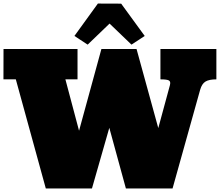

<svg xmlns="http://www.w3.org/2000/svg" viewBox="-22 -1071 1250 1091"><path d="M418.5 -792.5V-620.1H349.6L427.2 -328.1L554.2 -792.5H753.9L877.4 -343.3L943.4 -586.4Q949.2 -607.9 937.5 -614Q925.8 -620.1 889.6 -620.1V-792.5H1207.5V-620.1Q1166.5 -620.1 1145.8 -607.7Q1125 -595.2 1115.2 -560.5L958.5 0H693.4L599.1 -344.7L500.5 0H238.3L67.9 -620.1H-2.4L-2 -792.5ZM666.5 -1050.3 800.3 -866.7 725.1 -817.4 600.6 -937 476.1 -817.4 400.9 -866.7 534.2 -1050.8Z"/></svg>

Font: Bevan
Style: Regular
Weight: 400
Foundry: vernon adams
Version: Version 1.000